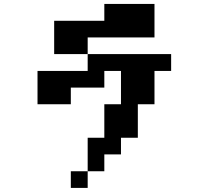

<svg xmlns="http://www.w3.org/2000/svg" viewBox="-20 -796 1040 957"><path d="M250 -526.4V-692.4H500V-776.4H750V-609.4H417V-526.4ZM167 -276.4V-442.4H417V-526.4H833V-442.4H750V-276.4H667V-109.4H583V-26.4H500V57.6H417V140.6H333V57.6H417V-109.4H500V-276.4H583V-442.4H500V-359.4H333V-276.4Z"/></svg>

Font: KH Dot Dougenzaka 12
Style: Regular
Weight: 400
Designer: Original version for X68000 by Keitarou Hiraki (http://hp.vector.co.jp/authors/VA000874/) / TrueType conversion by Homem
Version: Version 1.00.20150527